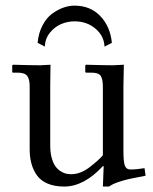

<svg xmlns="http://www.w3.org/2000/svg" viewBox="-20 -666 557 698"><path d="M359.9 -496.6Q358.4 -535.2 327.1 -561.8Q295.9 -588.4 251 -588.4Q226.6 -588.4 203.1 -578.9Q179.7 -569.3 161.9 -547.6Q144 -525.9 143.1 -496.6L116.7 -510.3Q120.1 -545.9 134.5 -573.5Q148.9 -601.1 169.2 -616Q189.5 -630.9 210.2 -638.2Q231 -645.5 251 -645.5Q308.1 -645.5 344.5 -607.7Q380.9 -569.8 386.7 -510.3ZM428.7 -116.2Q428.7 -78.1 433.8 -64Q439 -49.8 454.1 -49.8Q477.1 -49.8 505.4 -54.7L509.3 -27.3Q471.2 -20 450.9 -15.6Q430.7 -11.2 408.9 -3.7Q387.2 3.9 376.5 12.2H354L356.9 -62H354Q285.2 12.2 213.4 12.2Q177.7 12.2 152.1 1Q126.5 -10.3 113 -30.3Q99.6 -50.3 93.8 -73Q87.9 -95.7 87.9 -123.5V-351.6Q87.9 -378.4 78.9 -390.1Q69.8 -401.9 43.9 -401.9H27.3L24.4 -403.3V-428.2L27.3 -430.7Q94.7 -428.7 127 -428.7L163.6 -430.7L162.6 -351.1V-137.7Q162.6 -112.3 167.7 -93Q172.9 -73.7 180.7 -62.5Q188.5 -51.3 199.2 -44.2Q210 -37.1 219.5 -34.9Q229 -32.7 238.8 -32.7Q271.5 -32.7 303.7 -56.6Q337.9 -82.5 354 -101.6V-349.1Q354 -378.4 346.2 -390.1Q338.4 -401.9 312 -401.9H292L290 -404.3V-427.7L292 -430.7Q362.8 -428.7 390.6 -428.7L430.2 -430.7L428.7 -352.1Z"/></svg>

Font: Libertinage
Style: l
Weight: 400
Designer: OSP
Foundry: OSP
Version: Version 1.0; 2008; OFL relea